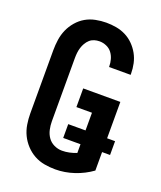

<svg xmlns="http://www.w3.org/2000/svg" viewBox="-139 -831 778 928"><g transform="rotate(20 250.0 -367.5)"><path d="M256 8Q228 8 200 3Q172 -2 147.5 -15.5Q123 -29 103.5 -50Q84 -71 72 -96Q60 -121 55.5 -149Q51 -177 51 -205V-530Q51 -557 55 -584.5Q59 -612 70 -637Q81 -662 99.5 -683.5Q118 -705 141.5 -718.5Q165 -732 192.5 -737.5Q220 -743 247 -743Q273 -743 298.5 -738.5Q324 -734 347 -722.5Q370 -711 388.5 -692.5Q407 -674 419.5 -651.5Q432 -629 437.5 -603.5Q443 -578 443 -552V-546H332V-549Q332 -567 327 -585Q322 -603 311 -617.5Q300 -632 282.5 -639.5Q265 -647 247 -647Q233 -647 220 -643Q207 -639 197 -630Q187 -621 180 -609Q173 -597 169 -584Q165 -571 163.5 -557.5Q162 -544 162 -530V-205Q162 -184 166.5 -163Q171 -142 183 -124.5Q195 -107 215 -97.5Q235 -88 256 -88Q275 -88 293.5 -92Q312 -96 330 -103V-310H250V-406H441V-53Q401 -24 353 -8Q305 8 256 8ZM482 -148H241V-219H482Z"/></g></svg>

Font: Iosevka Custom
Style: Bold
Weight: 700
Monospace: yes
Designer: Belleve Invis
Foundry: Belleve Invis
Version: Version 30.3.3; ttfautohint (v1.8.3)